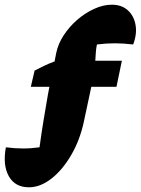

<svg xmlns="http://www.w3.org/2000/svg" viewBox="-89 -634 598 816"><path d="M34 162Q-25 162 -51.5 115Q-78 68 -64 -8Q10 2 79 -8Q87 -68 96 -122Q105 -176 115 -234L121 -265H42L58 -334Q79 -345 100 -355Q121 -365 143 -373L150 -409Q158 -448 182 -484.5Q206 -521 239.5 -550Q273 -579 311.5 -596.5Q350 -614 386 -614Q428 -614 454 -590.5Q480 -567 487 -528.5Q494 -490 477 -445Q434 -450 398.5 -450Q363 -450 323 -445Q320 -432 318.5 -414Q317 -396 316 -376H429L406 -265H299L267 -115Q250 -37 213 26Q176 89 129 125.5Q82 162 34 162Z"/></svg>

Font: Piazzolla Black
Style: Italic
Weight: 900
Italic angle: -11.3°
Designer: Juan Pablo del Peral
Foundry: Huerta Tipografica
Version: Version 1.330